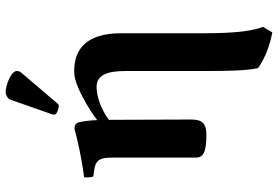

<svg xmlns="http://www.w3.org/2000/svg" viewBox="-168 -552 958 661"><g transform="rotate(-90 310.5 -222.0)"><path d="M229 -43C229 -43 228 -229 228 -321V-326C264 -352 307 -368 341 -368C384 -368 396 -329 396 -267V0C396 83 397 147 406 188C442 213 483 228 529 237L548 205C536 173 526 124 526 0V-284C526 -402 472 -447 391 -445C344 -444 261 -392 227 -366C226 -393 223 -413 220 -427C218 -438 211 -444 197 -444C160 -434 100 -420 31 -411C28 -403 31 -384 33 -379C88 -374 98 -366 98 -309C98 -215 98 -26 98 -26C98 1 120 10 176 10C221 10 229 -10 229 -43ZM325 -681C314 -681 301 -675 297 -664L247 -521C246 -518 246 -513 246 -512C246 -505 268 -498 276 -498C280 -498 284 -502 287 -506L391 -628C395 -633 396 -638 396 -643C396 -663 345 -681 325 -681Z"/></g></svg>

Font: Libertinus Sans
Style: Bold
Weight: 700
Designer: Philipp H. Poll, Khaled Hosny
Foundry: Caleb Maclennan
Version: Version 7.050;RELEASE